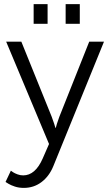

<svg xmlns="http://www.w3.org/2000/svg" viewBox="-20 -706 539 936"><path d="M93 149Q152 149 188 67L219 -4L10 -503H84L232 -137Q239 -118 244 -103Q249 -88 250 -83H252Q253 -88 257.5 -102.5Q262 -117 269 -136L415 -503H487L240 104Q220 153 182.5 181.5Q145 210 96 210Q72 210 52.5 203.5Q33 197 21.5 190Q10 183 7 181L33 126Q35 128 43.5 133.5Q52 139 65.5 144Q79 149 93 149ZM212 -686V-590H144V-686ZM369 -686V-590H300V-686Z"/></svg>

Font: Museo Sans Light
Style: Regular
Weight: 300
Designer: Jos Buivenga
Foundry: Jos Buivenga & Rosetta Type Foundry (extension, remastering)
Version: Version 3.600;PS 1.000;hotconv 1.0.88;makeotf.lib2.5.647800;